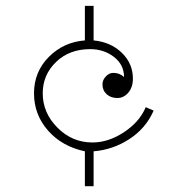

<svg xmlns="http://www.w3.org/2000/svg" viewBox="-20 -623 640 656"><path d="M288.1 -455.1Q216.8 -455.1 171.4 -411.1Q126 -367.2 126 -304.2Q126 -237.3 176.3 -186.8Q226.6 -136.2 295.9 -136.2Q350.1 -136.2 403.3 -171.1Q456.5 -206.1 478 -256.8L504.9 -245.1Q478.5 -184.6 422.1 -147.9Q365.7 -111.3 299.8 -106V13.2H270V-106Q191.9 -122.6 144 -177Q96.2 -231.4 96.2 -304.2Q96.2 -377.9 147 -428.7Q197.8 -479.5 270 -484.9V-603H299.8V-484.9Q357.9 -479.5 396 -442.9Q434.1 -406.2 434.1 -354Q434.1 -325.2 418.5 -306.6Q402.8 -288.1 380.9 -288.1Q358.9 -288.1 344.5 -301Q330.1 -314 330.1 -335Q330.1 -349.6 341.6 -361.8Q353 -374 367.2 -374Q388.7 -374 403.8 -359.9Q403.8 -401.9 369.4 -428.5Q335 -455.1 288.1 -455.1Z"/></svg>

Font: Compagnon Light
Style: Regular
Weight: 400
Designer: Juliette Duhe, Lea Pradine
Foundry: Velvetyne Type Foundry
Version: Version 1.000;PS 001.000;hotconv 1.0.88;makeotf.lib2.5.64775